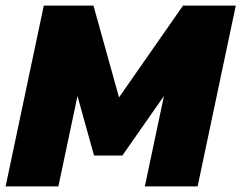

<svg xmlns="http://www.w3.org/2000/svg" viewBox="-31 -664 860 684"><path d="M-11 0 125 -644H302L393 -317L621 -644H809L673 0H485L553 -322L405 -110H304L245 -322L177 0Z"/></svg>

Font: Kanit
Style: Bold Italic
Weight: 700
Italic angle: -12°
Designer: Katatrad Team
Foundry: CadsonDemak
Version: Version 2.000; ttfautohint (v1.8.3)